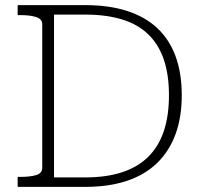

<svg xmlns="http://www.w3.org/2000/svg" viewBox="-20 -730 781 750"><path d="M49 -671V-710H313Q405 -710 475.5 -687.5Q546 -665 593.5 -621Q641 -577 665.5 -511Q690 -445 690 -358Q690 -272 665.5 -205.5Q641 -139 593.5 -93Q546 -47 475.5 -23.5Q405 0 313 0H49V-39H60Q97 -39 121 -46Q145 -53 145 -75V-635Q145 -656 121 -663.5Q97 -671 60 -671ZM313 -673H191V-37H313Q395 -37 456.5 -57Q518 -77 559 -117.5Q600 -158 620 -218Q640 -278 640 -358Q640 -438 620 -497Q600 -556 559.5 -595.5Q519 -635 457 -654Q395 -673 313 -673Z"/></svg>

Font: Roboto Serif Thin
Style: Regular
Weight: 250
Designer: Greg Gazdowicz
Foundry: Commercial Type
Version: Version 1.004